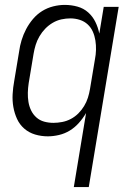

<svg xmlns="http://www.w3.org/2000/svg" viewBox="-20 -548 540 783"><path d="M281 215 331 -87Q318 -65 301.5 -46.5Q285 -28 264.5 -15.5Q244 -3 220.5 2.5Q197 8 175 8Q148 8 123 0.5Q98 -7 79 -23.5Q60 -40 49.5 -63Q39 -86 34.5 -111.5Q30 -137 31.5 -164Q33 -191 38 -218L58 -338Q61 -361 68 -384Q75 -407 86.5 -429Q98 -451 114.5 -470.5Q131 -490 152 -503Q173 -516 197 -522Q221 -528 244 -528Q271 -528 296 -521Q321 -514 339.5 -497.5Q358 -481 369 -458.5Q380 -436 385 -411L403 -520H464L342 215ZM198 -47Q215 -47 233.5 -50.5Q252 -54 269 -63Q286 -72 299.5 -85.5Q313 -99 323 -115.5Q333 -132 338.5 -149.5Q344 -167 347 -185L367 -305Q371 -325 371.5 -344.5Q372 -364 369 -383Q366 -402 358.5 -419Q351 -436 337.5 -448.5Q324 -461 305.5 -467Q287 -473 267 -473Q249 -473 230.5 -469Q212 -465 195 -455Q178 -445 164.5 -431Q151 -417 141 -400Q131 -383 125.5 -365Q120 -347 117 -329L97 -209Q94 -189 93.5 -170Q93 -151 96 -132.5Q99 -114 107 -97.5Q115 -81 128.5 -69Q142 -57 160 -52Q178 -47 198 -47Z"/></svg>

Font: Iosevka Light
Style: Italic
Weight: 300
Italic angle: -9°
Monospace: yes
Designer: Belleve Invis
Foundry: Belleve Invis
Version: Version 32.5.0; ttfautohint (v1.8.4)